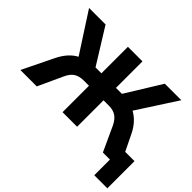

<svg xmlns="http://www.w3.org/2000/svg" viewBox="-174 -1000 1464 1464"><g transform="rotate(45 558.5 -268.0)"><path d="M976 169V0H920V-124H1117V169ZM10 0 134 -254Q157 -300 186 -332.5Q215 -365 252 -385Q289 -405 334 -412L264 -368L46 -705H224L414 -399L389 -419H465V-705H622V-419H700L674 -399L863 -705H1041L823 -368L754 -412Q799 -405 835.5 -385Q872 -365 901.5 -332.5Q931 -300 953 -255L1077 0H900L808 -200Q786 -245 756 -265Q726 -285 679 -285H622V0H465V-285H409Q361 -285 330.5 -265.5Q300 -246 279 -200L187 0Z"/></g></svg>

Font: Nunito Sans 9pt ExtraBold
Style: Regular
Weight: 800
Version: Version 3.101;gftools[0.9.27]